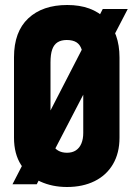

<svg xmlns="http://www.w3.org/2000/svg" viewBox="-20 -737 535 768"><path d="M30 0H127L491 -701H391ZM36 -508V-186Q36 -121 64.5 -77Q93 -33 141 -11Q189 11 248 11Q311 11 358.5 -12.5Q406 -36 432 -80.5Q458 -125 458 -186V-507Q458 -605 403 -661Q348 -717 249 -717Q150 -717 93 -663.5Q36 -610 36 -508ZM182 -205V-487Q182 -520 189 -539.5Q196 -559 210.5 -568Q225 -577 247 -577Q271 -577 285.5 -568Q300 -559 306.5 -539.5Q313 -520 313 -488V-205Q313 -181 305.5 -163Q298 -145 283.5 -135.5Q269 -126 248 -126Q227 -126 212 -135Q197 -144 189.5 -161.5Q182 -179 182 -205Z"/></svg>

Font: Advent Pro ExtraBold
Style: Regular
Weight: 800
Designer: VivaRado, Andreas Kalpakidis
Foundry: VivaRado, Andreas Kalpakidis
Version: Version 3.000